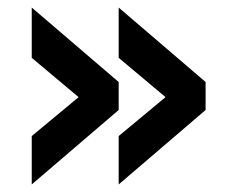

<svg xmlns="http://www.w3.org/2000/svg" viewBox="-20 -564 600 508"><path d="M64 -204 188 -307 64 -411V-544L294 -347V-273L64 -76ZM294 -204 418 -307 294 -411V-544L524 -347V-273L294 -76Z"/></svg>

Font: Golos UI VF
Style: Regular
Weight: 400
Designer: A.Korolkova, Vitaly Kuzmin
Foundry: ParaType Ltd
Version: Version 2.000